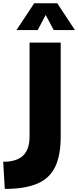

<svg xmlns="http://www.w3.org/2000/svg" viewBox="-142 -997 485 1192"><path d="M-112.3 175.8 -122.1 7.3Q-38.6 7.3 1.5 -31.2Q41.5 -69.8 41.5 -149.4V-732.4H234.9V-149.4Q234.9 -32.2 200.2 39.3Q165.5 110.8 89.1 143.3Q12.7 175.8 -112.3 175.8ZM323.2 -810.5H191.4L141.6 -904.3L92.3 -810.5H-39.6L70.3 -976.6H213.4Z"/></svg>

Font: Kumbh Sans Black
Style: Regular
Weight: 900
Version: Version 1.005